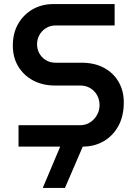

<svg xmlns="http://www.w3.org/2000/svg" viewBox="-20 -720 666 943"><path d="M71 0V-105H372Q401 -105 422.5 -119Q444 -133 456.5 -155.5Q469 -178 469 -203Q469 -230 457 -252Q445 -274 423.5 -287Q402 -300 374 -300H249Q190 -300 143.5 -324.5Q97 -349 70 -393Q43 -437 43 -497Q43 -557 69 -602.5Q95 -648 140 -674Q185 -700 242 -700H543V-595H253Q227 -595 206 -582Q185 -569 173.5 -548Q162 -527 162 -503Q162 -478 173.5 -457.5Q185 -437 205.5 -424.5Q226 -412 252 -412H380Q444 -412 490.5 -387Q537 -362 562.5 -318Q588 -274 588 -217Q588 -150 561.5 -101.5Q535 -53 489.5 -26.5Q444 0 387 0ZM190 203 285 -22H396L299 203Z"/></svg>

Font: MuseoModerno Thin Medium
Style: Regular
Weight: 500
Version: Version 1.003